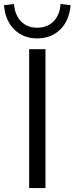

<svg xmlns="http://www.w3.org/2000/svg" viewBox="-60 -955 378 975"><path d="M88.1 0V-705H170.9V0ZM129.3 -760Q58.7 -760 12.6 -805.2Q-33.4 -850.4 -39.9 -928.4L10.9 -934.8Q15.9 -877.8 47 -846.1Q78.2 -814.3 128.8 -814.3Q179.9 -814.3 211.8 -846.1Q243.6 -877.8 247.6 -934.8L298.5 -928.4Q292 -850.4 245.9 -805.2Q199.9 -760 129.3 -760Z"/></svg>

Font: Mulish ExtraLight
Style: Regular
Weight: 200
Designer: Vernon Adams
Foundry: Vernon Adams
Version: Version 3.603